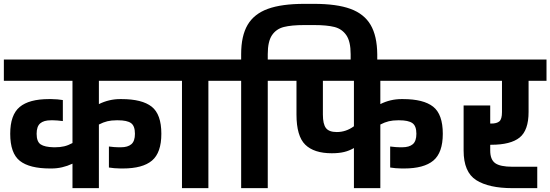

<svg xmlns="http://www.w3.org/2000/svg" viewBox="-30 -976 2855 996"><path d="M483 -557V-436Q536 -462 593 -462H600Q707 -462 757 -422.5Q807 -383 807 -282Q807 -184 758.5 -143Q710 -102 607 -102H595Q580 -102 563 -103.5Q546 -105 535 -107V-216Q565 -212 585 -212H597Q633 -212 651.5 -228Q670 -244 670 -282Q670 -323 649.5 -337.5Q629 -352 582 -352H575Q548 -352 527 -347Q506 -342 483 -330V0H346V-127Q293 -102 237 -102H230Q123 -102 73 -141.5Q23 -181 23 -282Q23 -380 72 -421Q121 -462 224 -462H236Q251 -462 268 -460.5Q285 -459 296 -457V-348Q264 -352 246 -352H234Q197 -352 178.5 -336Q160 -320 160 -282Q160 -241 181 -227Q202 -213 249 -212H255Q282 -212 303 -217Q324 -222 346 -234V-557H-10V-667H839V-557Z M1146 -557H1051V0H914V-557H819V-667H1146Z M1927 -695V-608H1789V-695Q1789 -761 1766.5 -793.5Q1744 -826 1705 -836Q1666 -846 1599 -846H1549Q1482 -846 1442.5 -836Q1403 -826 1381 -793.5Q1359 -761 1359 -695V-667H1454V-557H1359V0H1221V-557H1125V-667H1221V-695Q1221 -790 1254.5 -847Q1288 -904 1359.5 -930Q1431 -956 1549 -956H1599Q1717 -956 1788 -930Q1859 -904 1892.5 -847Q1926 -790 1927 -695Z M1943 -557V-436Q1995 -462 2053 -462H2060Q2167 -462 2217 -422.5Q2267 -383 2267 -282Q2267 -184 2218 -143Q2169 -102 2066 -102H2054Q2039 -102 2022 -103.5Q2005 -105 1994 -107V-216Q2026 -212 2044 -212H2056Q2093 -212 2111.5 -228Q2130 -244 2130 -282Q2130 -323 2109 -337.5Q2088 -352 2041 -352H2035Q2008 -352 1987 -347Q1966 -342 1943 -330V0H1806V-208Q1782 -194 1755 -187.5Q1728 -181 1691 -181Q1599 -181 1553.5 -225.5Q1508 -270 1508 -382V-557H1433V-667H2299V-557ZM1806 -321V-557H1645V-382Q1645 -332 1661 -311.5Q1677 -291 1717 -291Q1765 -291 1806 -321Z M2513 -225V-195Q2513 -148 2539 -129.5Q2565 -111 2628 -111H2757V0H2628Q2506 0 2440.5 -41.5Q2375 -83 2375 -195V-429H2513V-335H2518Q2547 -335 2560.5 -346.5Q2574 -358 2574 -395V-557H2279V-667H2805V-557H2712V-395Q2712 -300 2665.5 -262.5Q2619 -225 2518 -225Z"/></svg>

Font: Biryani ExtraBold
Style: Regular
Weight: 800
Designer: Dan Reynolds and Mathieu Reguer
Foundry: Dan Reynolds and Mathieu Reguer
Version: Version 1.004; ttfautohint (v1.1) -l 5 -r 5 -G 72 -x 0 -D la